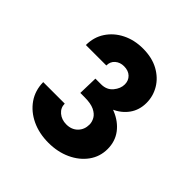

<svg xmlns="http://www.w3.org/2000/svg" viewBox="-133 -997 661 661"><g transform="rotate(45 197.5 -666.0)"><path d="M195.1 -436.5Q149.8 -436.5 113.7 -453.5Q77.6 -470.6 56.4 -501Q35.3 -531.5 34.8 -571.7H139.6Q139.6 -551.3 155.3 -538.1Q171 -524.8 194 -524.8Q219.6 -524.8 235.3 -540.7Q251 -556.6 251 -581.1Q251 -593.9 243.8 -606.6Q236.6 -619.2 219.5 -627.5Q202.3 -635.7 172.1 -635.7H151.5L153.4 -707.2H181.3Q208.1 -707.2 223.7 -725.8Q239.2 -744.5 239.2 -764.7Q239.2 -783.4 226.8 -795.3Q214.4 -807.2 193 -807.2Q174.1 -807.2 161 -796Q148 -784.9 148 -765.8H48.4Q48.4 -804.2 67.9 -833.6Q87.4 -863.1 120.9 -879.8Q154.4 -896.5 196.2 -896.5Q240.2 -896.5 271.9 -879.2Q303.5 -861.9 320.3 -833.6Q337.1 -805.3 337.1 -772.5Q337.1 -737.9 318.6 -712.1Q300.1 -686.3 268 -672.6Q235.9 -659 194.9 -660.2V-686.5Q240.9 -687.4 277 -672.5Q313.2 -657.7 334 -630.2Q354.7 -602.7 354.7 -565.6Q354.7 -528.3 333.5 -499.1Q312.3 -469.9 276.1 -453.2Q239.9 -436.5 195.1 -436.5Z"/></g></svg>

Font: Reddit Sans
Style: Regular
Weight: 400
Designer: Stephen Hutchings
Foundry: Reddit
Version: Version 1.014